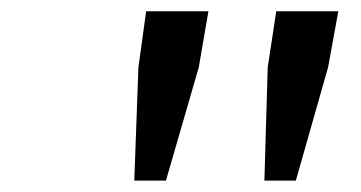

<svg xmlns="http://www.w3.org/2000/svg" viewBox="-20 -707 640 340"><path d="M217.8 -387.2 225.1 -587.9 238.8 -687H349.1L332 -587.9L273.9 -387.2ZM448.2 -387.2 454.1 -587.9 469.2 -687H579.1L561 -587.9L503.9 -387.2Z"/></svg>

Font: Office Code Pro Italic
Style: Regular
Weight: 400
Italic angle: -9°
Designer: Nathan Rutzky & Paul D. Hunt
Foundry: Adobe Systems Incorporated
Version: Version 1.004;PS 001.004;hotconv 1.0.70;makeotf.lib2.5.58329